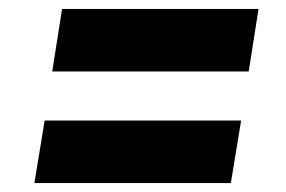

<svg xmlns="http://www.w3.org/2000/svg" viewBox="-20 -545 640 430"><path d="M537 -385H97L119 -525H559ZM497 -135H57L80 -275H520Z"/></svg>

Font: JetBrains Mono Extra Bold
Style: Italic
Weight: 800
Italic angle: -9°
Monospace: yes
Designer: Philipp Nurullin, Konstantin Bulenkov
Foundry: JetBrains
Version: 2.002